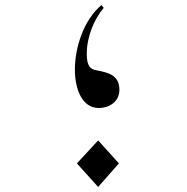

<svg xmlns="http://www.w3.org/2000/svg" viewBox="-20 -713 740 759"><path d="M371 -286C409 -286 452 -309 452 -358C452 -417 407 -426 362 -435C339 -439 323 -449 323 -500C323 -568 352 -637 390 -682L381 -693C310 -633 276 -524 276 -438C276 -365 302 -286 371 -286ZM368 26 450 -67 368 -158 284 -67Z"/></svg>

Font: Kawkab Mono Light
Style: Bold
Weight: 400
Monospace: yes
Designer: Abdullah Arif
Foundry: Abdullah Arif
Version: Version 1.000;PS 000.500;hotconv 1.0.88;makeotf.lib2.5.64775